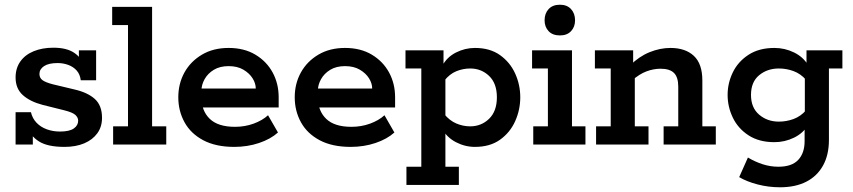

<svg xmlns="http://www.w3.org/2000/svg" viewBox="-20 -612 3610 813"><path d="M253 10Q181 10 144.5 -13.5Q108 -37 95 -76L119 -83V0H46V-137H111Q117 -111 134.5 -92.5Q152 -74 178 -64.5Q204 -55 234 -55Q274 -55 292.5 -68Q311 -81 311 -101Q311 -114 299.5 -125Q288 -136 252 -145L160 -168Q107 -182 76.5 -209.5Q46 -237 46 -284Q46 -323 66 -351.5Q86 -380 122.5 -395Q159 -410 206 -410Q262 -410 294 -388.5Q326 -367 337 -331L314 -330V-399H387V-272H322Q319 -297 305 -313Q291 -329 269.5 -337Q248 -345 224 -345Q186 -345 166.5 -332Q147 -319 147 -299Q147 -282 160 -272.5Q173 -263 204 -255L296 -233Q352 -220 382 -192.5Q412 -165 412 -113Q412 -75 392 -47.5Q372 -20 336.5 -5Q301 10 253 10Z M459 0V-77H522V-506H455V-583H624V-77H684V0Z M972 10Q894 10 841 -18Q788 -46 761.5 -94Q735 -142 735 -200Q735 -258 761 -305Q787 -352 835 -380.5Q883 -409 948 -409Q1014 -409 1061.5 -380.5Q1109 -352 1134.5 -305Q1160 -258 1160 -200V-157H791V-237H1063Q1063 -259 1049.5 -280.5Q1036 -302 1010.5 -317Q985 -332 948 -332Q911 -332 885.5 -316.5Q860 -301 846.5 -277Q833 -253 833 -228V-200Q833 -143 868 -109Q903 -75 975 -75Q1017 -75 1054 -88.5Q1091 -102 1115 -124L1157 -51Q1126 -23 1077 -6.5Q1028 10 972 10Z M1465 10Q1387 10 1334 -18Q1281 -46 1254.5 -94Q1228 -142 1228 -200Q1228 -258 1254 -305Q1280 -352 1328 -380.5Q1376 -409 1441 -409Q1507 -409 1554.5 -380.5Q1602 -352 1627.5 -305Q1653 -258 1653 -200V-157H1284V-237H1556Q1556 -259 1542.5 -280.5Q1529 -302 1503.5 -317Q1478 -332 1441 -332Q1404 -332 1378.5 -316.5Q1353 -301 1339.5 -277Q1326 -253 1326 -228V-200Q1326 -143 1361 -109Q1396 -75 1468 -75Q1510 -75 1547 -88.5Q1584 -102 1608 -124L1650 -51Q1619 -23 1570 -6.5Q1521 10 1465 10Z M1697 -399H1858V-332H1852Q1872 -370 1910.5 -389.5Q1949 -409 1991 -409Q2055 -409 2097.5 -378.5Q2140 -348 2161.5 -300.5Q2183 -253 2183 -200Q2183 -147 2161.5 -99Q2140 -51 2097.5 -20.5Q2055 10 1991 10Q1949 10 1910.5 -10Q1872 -30 1852 -67H1866V94H1923V171H1701V94H1764V-322H1697ZM1971 -77Q2018 -77 2051 -109Q2084 -141 2084 -200Q2084 -259 2051 -290.5Q2018 -322 1971 -322Q1941 -322 1912.5 -310.5Q1884 -299 1861 -270L1866 -308V-87L1861 -129Q1884 -101 1912.5 -89Q1941 -77 1971 -77Z M2238 0V-77H2300V-322H2233V-399H2402V-77H2459V0ZM2351 -462Q2320 -462 2303 -480Q2286 -498 2286 -526Q2286 -555 2303 -573.5Q2320 -592 2351 -592Q2381 -592 2398 -573.5Q2415 -555 2415 -526Q2415 -498 2398 -480Q2381 -462 2351 -462Z M2504 0V-77H2566V-322H2499V-399H2661V-338L2648 -335Q2686 -373 2730.5 -391Q2775 -409 2819 -409Q2882 -409 2918 -375.5Q2954 -342 2954 -271V-77H3011V0H2790V-77H2852V-245Q2852 -285 2834 -303Q2816 -321 2777 -321Q2748 -321 2718 -310Q2688 -299 2656 -271L2668 -303V-77H2726V0Z M3283 181Q3234 181 3188 169Q3142 157 3110 138L3147 55Q3177 73 3209.5 83.5Q3242 94 3276 94Q3333 94 3360 65Q3387 36 3387 -14V-70L3402 -83Q3381 -48 3342 -29Q3303 -10 3259 -10Q3194 -10 3149.5 -39Q3105 -68 3083 -114Q3061 -160 3061 -210Q3061 -260 3083 -305.5Q3105 -351 3149.5 -380Q3194 -409 3259 -409Q3303 -409 3342 -390Q3381 -371 3402 -336L3395 -331V-399H3547V-322H3490V-20Q3490 44 3465 89Q3440 134 3394 157.5Q3348 181 3283 181ZM3278 -97Q3310 -97 3340 -108Q3370 -119 3393 -145L3388 -109V-308L3393 -274Q3370 -300 3340 -311Q3310 -322 3278 -322Q3229 -322 3194.5 -293.5Q3160 -265 3160 -210Q3160 -156 3194.5 -126.5Q3229 -97 3278 -97Z"/></svg>

Font: Rokkitt SemiBold SemiBold
Style: Regular
Weight: 600
Version: Version 3.103